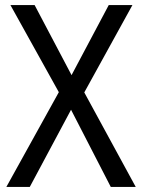

<svg xmlns="http://www.w3.org/2000/svg" viewBox="-20 -734 558 754"><path d="M513 0H415L259 -303L97 0H5L211 -372L21 -714H116L261 -439L407 -714H500L311 -371Z"/></svg>

Font: Noto Sans Gurmukhi SemiCondensed
Style: Regular
Weight: 400
Width: 4
Designer: Jelle Bosma - Monotype Design Team
Foundry: Monotype Imaging Inc.
Version: Version 2.004; ttfautohint (v1.8.4.7-5d5b)